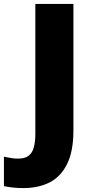

<svg xmlns="http://www.w3.org/2000/svg" viewBox="-99 -734 471 978"><path d="M21 224Q-12 224 -36.5 221Q-61 218 -79 214V64Q-63 67 -45.5 70.5Q-28 74 -8 74Q27 74 46 60Q65 46 73 17.5Q81 -11 81 -53V-714H275V-70Q275 37 242.5 102Q210 167 153 195.5Q96 224 21 224Z"/></svg>

Font: Noto Sans Armenian Black
Style: Regular
Weight: 900
Version: Version 2.007